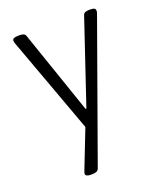

<svg xmlns="http://www.w3.org/2000/svg" viewBox="-136 -611 754 905"><g transform="rotate(-20 240.5 -158.5)"><path d="M162 208Q150 208 143 204.5Q136 201 136 195Q136 192 137 188Q138 184 141 177L228 -46L224 12L38 -496Q37 -498 36 -502.5Q35 -507 35 -510Q35 -518 42.5 -521.5Q50 -525 65 -525H71Q83 -525 90.5 -522Q98 -519 101 -511L245 -92H249L390 -511Q393 -519 401 -522Q409 -525 421 -525H426Q440 -525 446 -521.5Q452 -518 452 -510Q452 -507 451.5 -503Q451 -499 449 -495L203 191Q200 200 191.5 204Q183 208 169 208Z"/></g></svg>

Font: Asap Light
Style: Regular
Weight: 300
Designer: Pablo Cosgaya
Foundry: Omnibus-Type
Version: Version 3.001